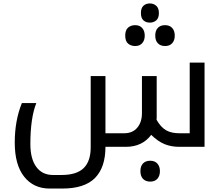

<svg xmlns="http://www.w3.org/2000/svg" viewBox="-20 -845 1282 1105"><path d="M106 -252H189Q154.8 -165.5 154.8 -16.1Q154.8 69.3 189 115.7Q223.1 162.1 285.2 162.1H334Q420.9 162.1 461.4 122.6Q502 83 502 2.9V-407.2H586.9V-78.1H694.8Q743.2 -78.1 770 -110.1Q796.9 -142.1 796.9 -193.8V-407.2H881.8V-167L880.9 -155.8Q905.8 -112.3 936 -95.2Q966.3 -78.1 1011.2 -78.1H1071.8V-484.9H1157.2V0H1011.2Q966.3 0 928.5 -14.9Q890.6 -29.8 850.1 -68.8Q798.8 0 704.1 0H586.9Q586.9 118.2 526.9 179.2Q466.8 240.2 337.9 240.2H266.1Q173.3 240.2 119.1 171.9Q64.9 103.5 64.9 -23.9Q64.9 -151.4 106 -252ZM971.2 -596.4Q956.5 -580.1 930.2 -580.1Q903.8 -580.1 888.7 -595.7Q873.5 -611.3 873.5 -640.1Q873.5 -668.9 888.4 -684.6Q903.3 -700.2 929.9 -700.2Q956.5 -700.2 971.2 -683.8Q985.8 -667.5 985.8 -640.1Q985.8 -612.8 971.2 -596.4ZM798.3 -596.4Q783.7 -580.1 758.5 -580.1Q733.4 -580.1 717 -594.2Q700.7 -608.4 700.7 -640.1Q700.7 -671.9 717 -686Q733.4 -700.2 758.5 -700.2Q783.7 -700.2 798.3 -683.8Q813 -667.5 813 -640.1Q813 -612.8 798.3 -596.4ZM879.2 -727.8Q863.8 -714.8 842 -714.8Q820.3 -714.8 805.7 -727.8Q791 -740.7 791 -769.8Q791 -798.8 805.7 -812Q820.3 -825.2 842 -825.2Q863.8 -825.2 879.2 -811.8Q894.5 -798.3 894.5 -769.5Q894.5 -740.7 879.2 -727.8ZM885.7 183.8Q871.1 200.2 844.7 200.2Q818.4 200.2 803.2 184.6Q788.1 168.9 788.1 140.1Q788.1 111.3 803 95.7Q817.9 80.1 844.5 80.1Q871.1 80.1 885.7 96.4Q900.4 112.8 900.4 140.1Q900.4 167.5 885.7 183.8Z"/></svg>

Font: DroidArabicKufi
Style: Regular
Weight: 400
Designer: Pascal Zoghbi
Foundry: Ascender Corporation
Version: Version 1.00